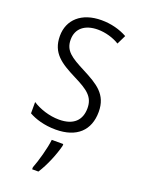

<svg xmlns="http://www.w3.org/2000/svg" viewBox="-145 -608 658 894"><g transform="rotate(20 184.0 -160.5)"><path d="M332 -136C332 -223 276 -255 201 -294C129 -331 94 -353 94 -408C94 -463 134 -495 198 -495C236 -495 276 -483 305 -465L327 -510C291 -530 247 -542 199 -542C100 -542 41 -487 41 -407C41 -322 95 -289 172 -250C242 -215 277 -191 277 -134C277 -75 242 -39 170 -39C121 -39 72 -56 38 -78V-22C68 -5 114 10 171 10C275 10 332 -44 332 -136ZM228 70V61H171C167 102 146 176 132 211V221H163C191 178 216 117 228 70Z"/></g></svg>

Font: Noto Sans Arabic UI Cn Lt
Style: Regular
Weight: 300
Width: 3
Designer: Monotype Design Team, Nadine Chahine and Nizar Qandah
Foundry: Monotype Imaging Inc.
Version: Version 2.010